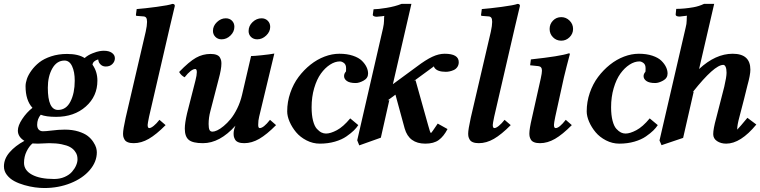

<svg xmlns="http://www.w3.org/2000/svg" viewBox="-20 -718 3865 976"><path d="M359.9 -308.1Q359.9 -353 346.4 -381.6Q333 -410.2 308.1 -410.2Q268.6 -410.2 245.8 -369.9Q223.1 -329.6 223.1 -272Q223.1 -159.2 274.9 -159.2Q316.4 -159.2 338.1 -201.9Q359.9 -244.6 359.9 -308.1ZM172.9 12.2Q152.8 12.2 145 11.2Q128.4 24.9 115.2 51.5Q102.1 78.1 102.1 109.9Q102.1 147.9 142.6 169.9Q183.1 191.9 254.9 191.9Q284.7 191.9 308.6 181.4Q332.5 170.9 346.2 155Q359.9 139.2 366.9 122.8Q374 106.4 374 91.8Q374 80.6 371.3 70.8Q368.7 61 359.6 49.3Q350.6 37.6 335.7 29.3Q320.8 21 293.5 15.4Q266.1 9.8 230 9.8Q220.2 9.8 200.9 11Q181.6 12.2 172.9 12.2ZM475.1 -308.1Q475.1 -228.5 416 -176.3Q356.9 -124 265.1 -124Q214.4 -124 187 -134.8Q168.9 -112.8 168.9 -84Q168.9 -67.4 177 -59.1Q185.1 -50.8 198.2 -50.8Q213.4 -50.8 240.2 -54.2Q278.3 -59.1 309.1 -59.1Q348.1 -59.1 378.7 -49.6Q409.2 -40 426.3 -26.6Q443.4 -13.2 454.3 3.7Q465.3 20.5 468.8 33.2Q472.2 45.9 472.2 56.2Q472.2 104.5 436.3 146.5Q400.4 188.5 338.9 213.1Q277.3 237.8 205.1 237.8Q183.1 237.8 157.7 234.4Q132.3 231 103.8 222.9Q75.2 214.8 52.5 202.6Q29.8 190.4 14.9 171.1Q0 151.9 0 127.9Q0 89.4 28.6 56.4Q57.1 23.4 104 -2Q70.8 -22.5 70.8 -54.2Q70.8 -79.6 93 -113Q115.2 -146.5 145 -169.9Q109.9 -208 109.9 -279.8Q109.9 -296.4 116.7 -316.7Q123.5 -336.9 139.9 -359.6Q156.2 -382.3 179.7 -400.9Q203.1 -419.4 240 -431.6Q276.9 -443.8 320.8 -443.8Q378.4 -443.8 410.2 -422.9Q427.2 -438 450.2 -447Q473.1 -456.1 486.1 -458Q499 -460 507.8 -460Q534.2 -460 549.1 -449.2Q564 -438.5 564 -421.9Q564 -405.3 551.3 -392.6Q538.6 -379.9 518.1 -379.9Q502.4 -379.9 492.7 -388.9Q482.9 -397.9 481 -407.2L479 -416Q452.6 -408.2 450.2 -389.2Q475.1 -354 475.1 -308.1Z M843.8 -583 737.8 -125Q730.5 -89.4 730.5 -83Q730.5 -66.9 738.8 -66.9Q747.1 -66.9 761.2 -78.1Q775.4 -89.4 790.5 -108.9L821.8 -82Q774.4 -34.2 736.3 -12.2Q698.2 9.8 659.7 9.8Q641.6 9.8 629.9 5.1Q618.2 0.5 613.3 -8.1Q608.4 -16.6 606.9 -23.4Q605.5 -30.3 605.5 -39.1Q605.5 -59.1 618.7 -119.1L720.7 -557.1Q727.5 -587.9 727.5 -606.9Q727.5 -622.6 722.4 -628.7Q717.3 -634.8 706.5 -634.8L675.8 -637.2Q670.9 -637.2 670.9 -642.1L674.8 -671.9Q713.9 -674.8 776.1 -683.1Q838.4 -691.4 856.4 -698.2Q868.7 -698.2 868.7 -688Z M1091.3 -314.9 1049.3 -152.8Q1040.5 -120.1 1040.5 -87.9Q1040.5 -67.4 1044.7 -58.1Q1048.8 -48.8 1060.5 -48.8Q1069.8 -48.8 1084.2 -55.4Q1098.6 -62 1116.9 -77.1Q1135.3 -92.3 1152.6 -113.3Q1169.9 -134.3 1185.8 -166.5Q1201.7 -198.7 1210.4 -235.8L1256.3 -433.1Q1271 -433.1 1311 -437.3Q1351.1 -441.4 1374.5 -445.8L1297.4 -125Q1292.5 -106 1292.5 -83Q1292.5 -66.9 1300.3 -66.9Q1319.8 -66.9 1352.5 -108.9L1383.3 -82Q1335.9 -34.2 1297.9 -12.2Q1259.8 9.8 1221.7 9.8Q1203.6 9.8 1191.9 5.1Q1180.2 0.5 1175.3 -8.1Q1170.4 -16.6 1168.9 -23.4Q1167.5 -30.3 1167.5 -39.1Q1167.5 -57.1 1176.8 -79.1Q1097.2 9.8 1011.7 9.8Q959.5 9.8 939.5 -7.1Q919.4 -23.9 919.4 -64Q919.4 -91.8 930.7 -141.1L973.6 -309.1Q980.5 -335.9 980.5 -351.1Q980.5 -367.2 972.7 -367.2Q951.7 -367.2 918.5 -325.2Q900.9 -334 890.6 -352.1Q941.4 -404.8 976.1 -424.3Q1010.7 -443.8 1050.3 -443.8Q1068.8 -443.8 1080.8 -439.2Q1092.8 -434.6 1097.7 -426Q1102.5 -417.5 1104 -410.6Q1105.5 -403.8 1105.5 -395Q1105.5 -366.7 1091.3 -314.9ZM1243.7 -560.1Q1243.7 -586.4 1263.9 -605.7Q1284.2 -625 1309.6 -625Q1328.6 -625 1341.1 -612.5Q1353.5 -600.1 1353.5 -581.1Q1353.5 -557.1 1333.3 -537.6Q1313 -518.1 1287.6 -518.1Q1268.6 -518.1 1256.1 -530Q1243.7 -542 1243.7 -560.1ZM1062.5 -561Q1062.5 -586.4 1082.8 -605.7Q1103 -625 1127.4 -625Q1147 -625 1159.2 -612.8Q1171.4 -600.6 1171.4 -582Q1171.4 -556.6 1151.6 -537.4Q1131.8 -518.1 1106.4 -518.1Q1087.4 -518.1 1075 -530.5Q1062.5 -543 1062.5 -561Z M1606 12.2Q1570.3 12.2 1538.1 -4.4Q1505.9 -21 1485.1 -45.9Q1464.4 -70.8 1452.1 -99.1Q1439.9 -127.4 1439.9 -151.9Q1439.9 -200.2 1455.6 -245.8Q1471.2 -291.5 1497.8 -326.9Q1524.4 -362.3 1558.1 -389.2Q1591.8 -416 1629.9 -430.4Q1668 -444.8 1705.1 -444.8Q1744.1 -444.8 1773.9 -434.8Q1803.7 -424.8 1819.6 -409.2Q1835.4 -393.6 1843.3 -377Q1851.1 -360.4 1851.1 -344.2Q1851.1 -320.8 1828.4 -308.3Q1805.7 -295.9 1788.1 -295.9Q1757.8 -295.9 1743.4 -306.2Q1729 -316.4 1729 -331.1Q1729 -344.2 1738.3 -354Q1739.3 -355 1739.3 -371.1Q1739.3 -389.6 1728.5 -397.7Q1717.8 -405.8 1708 -405.8Q1683.1 -405.8 1657.7 -389.4Q1632.3 -373 1611.3 -344Q1590.3 -314.9 1577.1 -270Q1564 -225.1 1564 -172.9Q1564 -132.8 1571.3 -104.5Q1578.6 -76.2 1590.8 -63Q1603 -49.8 1614.3 -44.4Q1625.5 -39.1 1637.2 -39.1Q1660.2 -39.1 1692.4 -56.2Q1724.6 -73.2 1760.3 -116.2L1801.3 -82Q1792.5 -68.4 1778.6 -54.7Q1764.6 -41 1741.2 -24.7Q1717.8 -8.3 1682.4 2Q1647 12.2 1606 12.2ZM2098.1 -378.9Q2144.5 -414.1 2177.5 -429.4Q2210.4 -444.8 2240.2 -444.8Q2312 -444.8 2312 -401.9Q2312 -387.7 2304.7 -377.2Q2297.4 -366.7 2286.1 -361.8Q2274.9 -356.9 2265.1 -355Q2255.4 -353 2246.1 -353Q2203.6 -353 2189 -373Q2186 -377.4 2186 -380.9Q2183.6 -378.9 2084 -306.2L2092.3 -310.1L2156.2 -82Q2166.5 -42 2170.9 -42Q2173.3 -42 2205.1 -89.8L2254.9 -62Q2235.8 -24.9 2210.4 -6.3Q2185.1 12.2 2142.1 12.2Q2059.1 12.2 2037.1 -64.9L1990.2 -236.8L1951.2 -208L1959 -209L1916 -18.1L1806.2 21L1795.9 -4.9L1927.2 -575.2Q1932.1 -598.1 1932.1 -611.8Q1932.1 -636.2 1934.1 -637.2Q1931.2 -636.7 1920.7 -635.3Q1910.2 -633.8 1904.3 -633.8Q1900.9 -632.8 1895 -632.8Q1886.2 -632.8 1880.4 -635.7Q1874.5 -638.7 1875 -643.1Q1875.5 -647 1877 -657Q1878.4 -667 1878.9 -670.9Q1900.9 -670.9 1944.6 -678Q1988.3 -685.1 2021 -698.2H2071.3L1977.1 -290Z M2598.1 -583 2492.2 -125Q2484.9 -89.4 2484.9 -83Q2484.9 -66.9 2493.2 -66.9Q2501.5 -66.9 2515.6 -78.1Q2529.8 -89.4 2544.9 -108.9L2576.2 -82Q2528.8 -34.2 2490.7 -12.2Q2452.6 9.8 2414.1 9.8Q2396 9.8 2384.3 5.1Q2372.6 0.5 2367.7 -8.1Q2362.8 -16.6 2361.3 -23.4Q2359.9 -30.3 2359.9 -39.1Q2359.9 -59.1 2373 -119.1L2475.1 -557.1Q2481.9 -587.9 2481.9 -606.9Q2481.9 -622.6 2476.8 -628.7Q2471.7 -634.8 2460.9 -634.8L2430.2 -637.2Q2425.3 -637.2 2425.3 -642.1L2429.2 -671.9Q2468.3 -674.8 2530.5 -683.1Q2592.8 -691.4 2610.8 -698.2Q2623 -698.2 2623 -688Z M2833 -630.9Q2857.4 -630.9 2875.2 -613.3Q2893.1 -595.7 2893.1 -570.8Q2893.1 -546.4 2875.2 -528.8Q2857.4 -511.2 2833 -511.2Q2808.1 -511.2 2791 -528.6Q2773.9 -545.9 2773.9 -570.8Q2773.9 -595.7 2791 -613.3Q2808.1 -630.9 2833 -630.9ZM2846.7 -325.2 2802.7 -125Q2795.9 -91.8 2795.9 -83Q2795.9 -66.9 2804.7 -66.9Q2823.2 -66.9 2856 -108.9L2886.7 -82Q2839.4 -34.2 2801.3 -12.2Q2763.2 9.8 2725.1 9.8Q2707 9.8 2695.3 5.1Q2683.6 0.5 2678.7 -8.1Q2673.8 -16.6 2672.4 -23.4Q2670.9 -30.3 2670.9 -39.1Q2670.9 -63 2684.1 -119.1L2729 -319.8Q2734.9 -346.7 2734.9 -358.9Q2734.9 -379.9 2716.8 -381.8L2674.8 -386.2L2678.7 -416Q2828.6 -432.1 2871.1 -446.8Q2877 -446.8 2877 -443.8Q2858.9 -376 2846.7 -325.2Z M3128.4 12.2Q3092.8 12.2 3060.5 -4.4Q3028.3 -21 3007.6 -45.9Q2986.8 -70.8 2974.6 -99.1Q2962.4 -127.4 2962.4 -151.9Q2962.4 -200.2 2978 -245.8Q2993.7 -291.5 3020.3 -326.9Q3046.9 -362.3 3080.6 -389.2Q3114.3 -416 3152.3 -430.4Q3190.4 -444.8 3227.5 -444.8Q3266.6 -444.8 3296.4 -434.8Q3326.2 -424.8 3342 -409.2Q3357.9 -393.6 3365.7 -377Q3373.5 -360.4 3373.5 -344.2Q3373.5 -320.8 3350.8 -308.3Q3328.1 -295.9 3310.5 -295.9Q3280.3 -295.9 3265.9 -306.2Q3251.5 -316.4 3251.5 -331.1Q3251.5 -342.8 3261.7 -354H3260.7Q3261.7 -355 3261.7 -371.1Q3261.7 -389.6 3251 -397.7Q3240.2 -405.8 3230.5 -405.8Q3205.6 -405.8 3180.2 -389.4Q3154.8 -373 3133.8 -344Q3112.8 -314.9 3099.6 -270Q3086.4 -225.1 3086.4 -172.9Q3086.4 -132.8 3093.8 -104.5Q3101.1 -76.2 3113.3 -63Q3125.5 -49.8 3136.7 -44.4Q3147.9 -39.1 3159.7 -39.1Q3182.6 -39.1 3214.8 -56.2Q3247.1 -73.2 3282.7 -116.2L3323.7 -82Q3314.9 -68.4 3301 -54.7Q3287.1 -41 3263.7 -24.7Q3240.2 -8.3 3204.8 2Q3169.4 12.2 3128.4 12.2ZM3332.5 -3.9 3465.3 -577.1Q3470.7 -597.2 3470.7 -613.8Q3470.7 -638.2 3472.7 -638.2Q3452.1 -636.2 3443.4 -634.8Q3440.4 -633.8 3435.5 -633.8Q3414.6 -633.8 3414.6 -644L3417.5 -672.9Q3458.5 -672.9 3505.4 -681.2Q3532.7 -686 3558.6 -698.2H3610.4L3533.7 -367.2Q3617.2 -444.8 3704.6 -444.8Q3794.4 -444.8 3794.4 -363.8Q3794.4 -337.4 3779.3 -283.2Q3765.1 -223.6 3738.8 -124Q3727.5 -82.5 3727.5 -62V-59.1Q3740.7 -72.3 3779.3 -119.1L3824.7 -85Q3744.6 12.2 3671.4 12.2Q3644.5 12.2 3625 -0.7Q3605.5 -13.7 3605.5 -36.1Q3605.5 -62.5 3620.6 -117.2L3661.6 -276.9Q3673.3 -327.1 3673.3 -348.1Q3673.3 -367.7 3668.7 -377.9Q3664.1 -388.2 3656.7 -388.2Q3611.3 -388.2 3502.4 -251L3506.3 -252L3452.6 -17.1L3342.8 20Z"/></svg>

Font: Linux Libertine
Style: Bold Italic
Weight: 700
Italic angle: -11.5°
Designer: Philipp H. Poll
Foundry: Philipp H. Poll
Version: Version 4.0.5